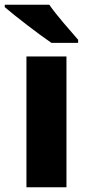

<svg xmlns="http://www.w3.org/2000/svg" viewBox="-38 -786 372 806"><path d="M169 -766H-18V-756C25 -719 126 -641 178 -606H290V-619C258 -656 200 -721 169 -766ZM241 0V-549H73V0Z"/></svg>

Font: Noto Sans Telugu ExtraBold
Style: Regular
Weight: 800
Designer: Jelle Bosma - Monotype Design Team
Foundry: Monotype Imaging Inc.
Version: Version 2.005